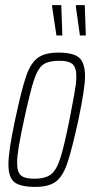

<svg xmlns="http://www.w3.org/2000/svg" viewBox="-20 -724 362 752"><path d="M13 -80Q13 -133 39 -254Q64 -372 82 -424.5Q100 -477 128 -497.5Q156 -518 209 -518Q267 -518 290 -498Q313 -478 313 -424Q313 -379 287 -254Q261 -136 243.5 -84.5Q226 -33 198.5 -12.5Q171 8 118 8Q60 8 36.5 -10.5Q13 -29 13 -80ZM252 -254Q263 -310 271 -355Q279 -400 279 -423Q279 -460 264 -473Q249 -486 213 -486Q170 -486 149 -471Q128 -456 113 -410.5Q98 -365 74 -254Q60 -189 53.5 -150Q47 -111 47 -86Q47 -50 62 -37Q77 -24 114 -24Q157 -24 179 -40.5Q201 -57 216 -103.5Q231 -150 252 -254ZM201 -585 184 -699V-704H220L224 -590V-585ZM293 -585 277 -699V-704H312L316 -590V-585Z"/></svg>

Font: Saira Ultra Condensed Thin
Style: Italic
Weight: 100
Width: 1
Italic angle: -12°
Designer: Hector Gatti with collaboration of the Omnibus-Type team
Foundry: Omnibus-Type
Version: Version 1.001; ttfautohint (v1.8)